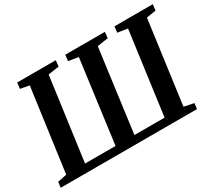

<svg xmlns="http://www.w3.org/2000/svg" viewBox="-137 -1003 1405 1263"><g transform="rotate(-30 565.0 -371.5)"><path d="M1 0 6.5 -42.5 75.5 -56.5 161.5 -685 94 -697.5 99.5 -743H392.5L387.5 -697.5L305 -685L219.5 -58H451L534.5 -685L459.5 -697.5L464.5 -743H765.5L761 -697.5L678 -685L594.5 -58H823.5L908.5 -686L833 -697.5L838.5 -743H1129.5L1124 -697.5L1052 -686L967 -58L1041.5 -42.5L1036.5 0Z"/></g></svg>

Font: Merriweather 36pt
Style: Bold Italic
Weight: 700
Italic angle: -7.8°
Version: Version 2.101